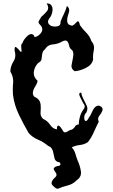

<svg xmlns="http://www.w3.org/2000/svg" viewBox="-20 -870 677 1150"><path d="M303.2 248Q292.5 239.7 290 232.9Q287.6 226.1 290 219.7Q294.9 205.1 311 191.9Q318.4 185.5 318.4 177.2Q318.4 168.5 309.6 157.7Q302.2 147.9 301.8 142.6Q301.3 137.2 305.2 133.8Q313.5 126 331.1 123.5Q348.6 121.1 338.4 103Q310.5 98.6 306.6 78.1Q302.7 57.6 297.4 37.1Q294.4 26.4 288.1 17.1Q281.7 8.3 267.6 3.4Q241.2 -19.5 208.5 -33.2Q175.3 -46.9 151.9 -72.8Q120.6 -126.5 93.3 -183.1Q65.9 -239.7 57.6 -302.2Q56.6 -316.4 56.6 -330.6Q56.6 -352.1 58.6 -373.5Q59.1 -377.4 59.1 -381.8Q59.1 -413.6 42 -441.4Q42.5 -473.1 60.5 -501.5Q71.8 -519 71.8 -539.6Q71.8 -551.8 67.9 -564.5Q67.4 -568.8 67.4 -572.3Q67.4 -588.4 73.2 -588.9Q75.2 -588.9 78.1 -586.4Q90.3 -576.7 101.6 -562Q112.3 -550.8 107.9 -578.6Q106.9 -585.9 106.9 -591.8Q106.9 -607.9 114.7 -611.8Q119.1 -628.4 137.7 -648.4Q153.8 -666 168 -666Q169.9 -666 171.4 -665.5Q176.3 -664.6 180.7 -660.2Q185.1 -655.8 187.5 -647Q215.3 -654.8 228.5 -677.2Q233.4 -685.5 233.4 -693.8Q233.4 -709 217.8 -724.1Q206.1 -735.4 213.9 -746.6Q221.7 -758.3 227.1 -769Q246.6 -785.2 261.7 -803.7Q268.6 -812.5 268.6 -822.8Q268.6 -835 259.3 -849.6Q260.3 -849.6 261.7 -849.6Q271.5 -849.6 277.8 -846.2Q285.2 -842.3 289.1 -835.9Q294.9 -826.7 294.9 -813.5Q294.9 -805.7 293 -796.9Q287.1 -772.5 273.9 -757.8Q267.6 -748.5 267.6 -740.7Q267.6 -732.9 271.5 -727.1Q282.2 -710.9 309.6 -710.9Q309.6 -710.9 314 -710.9Q342.8 -712.4 342.8 -735.4Q342.8 -737.3 342.3 -739.7Q351.1 -763.2 363.3 -787.6Q375 -812 380.9 -834.5Q394.5 -823.2 394.5 -807.6Q394.5 -799.3 390.6 -789.1Q382.3 -766.6 382.3 -749Q382.3 -744.1 382.8 -739.7Q383.8 -731 390.6 -724.6Q397.5 -718.3 413.1 -715.8Q427.2 -723.6 439.9 -738.3Q443.8 -742.7 446.8 -742.7Q454.1 -742.7 458.5 -719.7Q475.6 -694.8 497.1 -673.8Q518.1 -652.8 527.8 -623Q543.5 -605 543.5 -584Q543.5 -577.1 542 -569.8Q537.1 -548.8 537.1 -527.8Q537.1 -520.5 537.6 -513.2Q530.3 -480.5 493.7 -462.9Q457.5 -445.3 427.2 -443.4Q408.2 -456.1 408.2 -473.6Q408.2 -476.6 408.7 -480Q412.6 -502 417 -523.9Q419.4 -536.6 419.4 -547.9Q419.4 -559.6 412.6 -569.3Q397.9 -578.1 394.5 -595.2Q391.1 -612.8 383.8 -621.6Q379.4 -626.5 372.1 -627.4Q364.7 -627.9 352.5 -621.6Q327.1 -606 296.4 -604Q266.1 -602.1 248 -573.2Q240.2 -567.4 236.8 -560.1Q233.9 -553.2 232.4 -545.4Q230.5 -531.2 229 -516.6Q227.5 -502.4 208.5 -492.7Q186 -469.2 182.6 -439Q182.1 -436 182.1 -432.6Q182.1 -406.2 205.1 -386.2Q203.1 -371.1 190.4 -351.1Q177.7 -331.5 176.8 -313.5Q175.8 -304.2 181.2 -296.4Q186 -288.1 200.7 -282.7Q212.9 -273.9 217.8 -263.2Q222.7 -252.4 223.6 -240.7Q224.1 -231.4 224.1 -222.2Q224.1 -209.5 223.1 -196.8Q222.7 -193.8 222.7 -191.4Q222.7 -172.4 238.3 -157.7Q262.7 -147.9 279.8 -123Q296.4 -98.1 320.8 -95.2Q320.8 -106 322.3 -111.3Q324.2 -116.2 327.1 -117.2Q334 -119.6 344.2 -106Q354.5 -92.3 359.9 -81.5Q368.7 -72.3 383.8 -82.5Q399.4 -92.8 411.1 -93.8Q424.8 -103 429.7 -112.8Q435.1 -122.6 451.7 -125Q452.1 -147.5 458.5 -169.9Q464.4 -191.9 478 -211.9Q486.8 -221.7 487.3 -231.4Q487.3 -241.7 478.5 -251.5Q471.2 -264.2 459 -290.5Q454.6 -300.3 454.6 -306.2Q454.6 -314.9 465.3 -314.9Q466.3 -314.9 467.3 -314.9Q467.8 -303.7 472.2 -293.5Q476.1 -283.2 481.4 -272.9Q491.7 -254.4 500 -235.8Q503.4 -228 503.4 -219.7Q503.4 -208.5 497.1 -195.8Q484.4 -184.1 484.4 -165.5Q484.9 -147 493.2 -145Q496.6 -144.5 501 -148.4Q505.9 -152.8 511.2 -163.6Q521.5 -176.3 531.7 -200.2Q541.5 -224.1 556.2 -233.4Q563 -237.3 570.3 -237.3Q577.6 -236.8 586.9 -230.5Q593.3 -224.6 594.2 -218.3Q594.7 -216.8 594.7 -215.3Q594.7 -210.9 592.8 -206.1Q587.4 -191.4 574.2 -175.8Q567.4 -167 567.4 -157.2Q567.4 -149.4 571.8 -141.6Q556.2 -110.8 541.5 -77.6Q527.3 -44.9 506.3 -18.6Q484.9 -4.4 459 -1.5Q432.6 1 409.7 12.7Q425.3 29.3 431.2 49.8Q437 70.8 444.8 90.8Q459 121.1 464.4 155.3Q465.3 160.6 465.3 165.5Q465.3 192.9 438.5 210.4Q415.5 233.9 384.3 241.2Q353.5 248.5 326.2 260.7Q319.3 260.3 313.5 256.3Q307.6 252.9 303.2 248Z"/></svg>

Font: Brazier Flame
Style: Regular
Weight: 400
Designer: Walter E Stewart
Version: 0.1